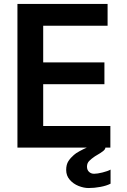

<svg xmlns="http://www.w3.org/2000/svg" viewBox="-20 -745 640 969"><path d="M68 -725H523V-615H198V-430H507V-320H198V-109H537V0H68ZM314 113Q314 85.5 325.2 68.2Q336.5 51 353 37Q362 28.5 381.8 17.8Q401.5 7 418 0H512Q511.5 9 499.5 18.2Q487.5 27.5 469 38L459 44Q442 55.5 430.5 67Q419 78.5 419 96Q419 112.5 429.2 122.2Q439.5 132 455 132Q471 132 497.2 125.5Q523.5 119 538 111V182Q517.5 192.5 487 198.2Q456.5 204 427 204Q403 204 376.5 193.5Q350 183 332 162.2Q314 141.5 314 113Z"/></svg>

Font: JuliaMono
Style: Bold
Weight: 700
Monospace: yes
Designer: cormullion
Foundry: corm
Version: Version 0.055; ttfautohint (v1.8.4)